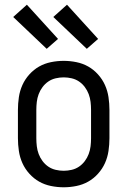

<svg xmlns="http://www.w3.org/2000/svg" viewBox="-20 -786 540 814"><path d="M250 8Q223 8 196 2.5Q169 -3 146 -16Q123 -29 104.5 -49.5Q86 -70 75 -94.5Q64 -119 60 -146Q56 -173 56 -200V-320Q56 -347 60 -374Q64 -401 75 -425.5Q86 -450 104.5 -470.5Q123 -491 146 -504Q169 -517 196 -522.5Q223 -528 250 -528Q277 -528 304 -522.5Q331 -517 354 -504Q377 -491 395.5 -470.5Q414 -450 425 -425.5Q436 -401 440 -374Q444 -347 444 -320V-200Q444 -173 440 -146Q436 -119 425 -94.5Q414 -70 395.5 -49.5Q377 -29 354 -16Q331 -3 304 2.5Q277 8 250 8ZM250 -62Q267 -62 284 -66Q301 -70 315 -79.5Q329 -89 339.5 -103Q350 -117 356 -133Q362 -149 364 -166Q366 -183 366 -200V-320Q366 -337 364 -354Q362 -371 356 -387Q350 -403 339.5 -417Q329 -431 315 -440.5Q301 -450 284 -454Q267 -458 250 -458Q233 -458 216 -454Q199 -450 185 -440.5Q171 -431 160.5 -417Q150 -403 144 -387Q138 -371 136 -354Q134 -337 134 -320V-200Q134 -183 136 -166Q138 -149 144 -133Q150 -117 160.5 -103Q171 -89 185 -79.5Q199 -70 216 -66Q233 -62 250 -62ZM348 -579 206 -714 264 -766 396 -621ZM178 -579 36 -714 94 -766 226 -621Z"/></svg>

Font: Iosevka NFM
Style: Regular
Weight: 400
Monospace: yes
Designer: Belleve Invis
Foundry: Belleve Invis
Version: Version 29.0.4; ttfautohint (v1.8.4);Nerd Fonts 3.3.0